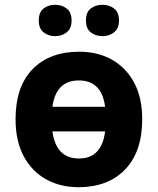

<svg xmlns="http://www.w3.org/2000/svg" viewBox="-20 -772 659 802"><path d="M574 -274Q574 -138 502.5 -64Q431 10 308 10Q232 10 172.5 -23Q113 -56 79 -119.5Q45 -183 45 -274Q45 -410 116 -483Q187 -556 311 -556Q388 -556 447 -523Q506 -490 540 -427.5Q574 -365 574 -274ZM309 -436Q214 -436 199 -326H419Q405 -436 309 -436ZM310 -110Q405 -110 419 -223H199Q214 -110 310 -110ZM142 -686Q142 -721 162 -736.5Q182 -752 210 -752Q238 -752 258.5 -736.5Q279 -721 279 -686Q279 -653 258.5 -637Q238 -621 210 -621Q182 -621 162 -637Q142 -653 142 -686ZM339 -686Q339 -721 359 -736.5Q379 -752 408 -752Q436 -752 456.5 -736.5Q477 -721 477 -686Q477 -653 456.5 -637Q436 -621 408 -621Q379 -621 359 -637Q339 -653 339 -686Z"/></svg>

Font: Noto IKEA Latin
Style: Bold
Weight: 700
Designer: Monotype Design Team
Foundry: Monotype Imaging Inc.
Version: Version 1.0